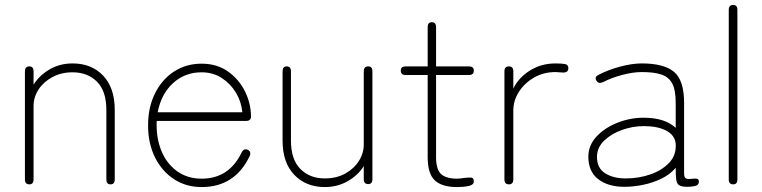

<svg xmlns="http://www.w3.org/2000/svg" viewBox="-20 -747 3089 778"><path d="M99 0Q81 0 81 -20V-458Q81 -478 99 -478Q116 -478 116 -458V-404Q139 -441 180.5 -465.5Q222 -490 274 -490Q351 -490 398 -440.5Q445 -391 445 -301V-20Q445 0 428 0Q411 0 411 -20V-301Q411 -378 373 -416Q335 -454 274 -454Q228 -454 192 -434.5Q156 -415 136 -384Q116 -353 116 -318V-20Q116 0 99 0Z M797 11Q734 11 685 -21Q636 -53 608 -109.5Q580 -166 580 -239Q580 -312 608 -368.5Q636 -425 685 -457Q734 -489 797 -489Q860 -489 905 -456.5Q950 -424 973.5 -375Q997 -326 997 -275Q997 -257 977 -257H615Q612 -191 633 -138Q654 -85 696.5 -54Q739 -23 797 -23Q908 -23 959 -129Q968 -147 984 -140Q1000 -132 991 -113Q931 11 797 11ZM619 -292H962Q958 -335 936 -371.5Q914 -408 878.5 -431Q843 -454 797 -454Q729 -454 681 -410Q633 -366 619 -292Z M1296 11Q1220 11 1172.5 -38.5Q1125 -88 1125 -177V-458Q1125 -478 1142 -478Q1159 -478 1159 -458V-177Q1159 -101 1197 -62.5Q1235 -24 1296 -24Q1343 -24 1378.5 -43.5Q1414 -63 1434 -94.5Q1454 -126 1454 -161V-458Q1454 -478 1472 -478Q1489 -478 1489 -458V-21Q1489 -1 1472 -1Q1454 -1 1454 -21V-74Q1432 -38 1390 -13.5Q1348 11 1296 11Z M1832 11Q1771 11 1742 -16Q1713 -43 1713 -110V-443H1624Q1604 -443 1604 -461Q1604 -478 1624 -478H1713V-637Q1713 -657 1730 -657Q1747 -657 1747 -637V-478H1880Q1900 -478 1900 -461Q1900 -443 1880 -443H1747V-110Q1747 -60 1767.5 -41.5Q1788 -23 1832 -23Q1839 -23 1846.5 -24Q1854 -25 1861 -26Q1877 -28 1888.5 -27.5Q1900 -27 1900 -12Q1900 2 1879.5 6.5Q1859 11 1832 11Z M2042 0Q2024 0 2024 -20V-458Q2024 -478 2042 -478Q2060 -478 2060 -458V-388Q2081 -432 2127 -461Q2173 -490 2231 -490Q2256 -490 2269.5 -487.5Q2283 -485 2283 -471Q2283 -453 2262 -453Q2255 -453 2247 -454Q2239 -455 2231 -455Q2183 -455 2144.5 -433Q2106 -411 2083 -375.5Q2060 -340 2060 -299V-20Q2060 0 2042 0Z M2510 10Q2444 10 2404 -21Q2364 -52 2364 -112Q2364 -158 2397 -193.5Q2430 -229 2481.5 -249.5Q2533 -270 2588 -270Q2674 -270 2718 -229V-330Q2718 -382 2704 -408.5Q2690 -435 2660 -445Q2630 -455 2581 -455Q2545 -455 2501.5 -443.5Q2458 -432 2423 -414Q2405 -406 2397 -420Q2387 -435 2406 -444Q2444 -464 2492.5 -477Q2541 -490 2581 -490Q2670 -490 2711 -456Q2752 -422 2752 -330V-44Q2752 -28 2759.5 -24Q2767 -20 2789 -23Q2812 -26 2812 -12Q2812 4 2795 7Q2780 10 2766 10Q2742 10 2732 3.5Q2722 -3 2720 -20Q2718 -37 2718 -67Q2695 -40 2660 -23Q2625 -6 2585.5 2Q2546 10 2510 10ZM2515 -24Q2569 -24 2616 -40.5Q2663 -57 2692 -88Q2721 -119 2718 -164Q2715 -199 2680 -217.5Q2645 -236 2589 -236Q2544 -236 2500.5 -220.5Q2457 -205 2428 -177Q2399 -149 2399 -111Q2399 -66 2432 -45Q2465 -24 2515 -24Z M2951 0Q2933 0 2933 -20V-707Q2933 -727 2951 -727Q2968 -727 2968 -707V-20Q2968 0 2951 0Z"/></svg>

Font: Zen Maru Gothic Light
Style: Regular
Weight: 300
Designer: Yoshimichi Ohira
Foundry: Positype
Version: Version 1.001